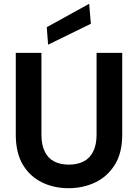

<svg xmlns="http://www.w3.org/2000/svg" viewBox="-20 -978 725 1010"><path d="M340 12Q263 12 200 -19Q137 -50 100 -112Q63 -174 63 -270V-700H198V-269Q198 -217 215 -181.5Q232 -146 264.5 -129Q297 -112 342 -112Q388 -112 420.5 -129Q453 -146 470.5 -181.5Q488 -217 488 -269V-700H623V-270Q623 -174 584.5 -112Q546 -50 482 -19Q418 12 340 12ZM233 -743 226 -835 449 -958 458 -853Z"/></svg>

Font: DM Sans 18pt
Style: Bold
Weight: 700
Designer: Colophon Foundry, Jonny Pinhorn
Foundry: Colophon Foundry
Version: Version 4.004;gftools[0.9.30]